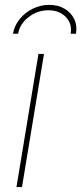

<svg xmlns="http://www.w3.org/2000/svg" viewBox="-20 -760 330 780"><path d="M46.9 0 136.2 -541H158.7L69.3 0ZM180.2 -740.2Q215.8 -740.2 242.2 -724.6Q268.6 -709 281.5 -682.6Q294.4 -656.2 288.6 -623H267.1Q273.9 -663.1 247.6 -690.7Q221.2 -718.3 176.8 -718.3Q132.3 -718.3 96.4 -690.7Q60.5 -663.1 53.7 -623H32.7Q38.6 -656.2 60.1 -682.6Q81.5 -709 113 -724.6Q144.5 -740.2 180.2 -740.2Z"/></svg>

Font: Inter 17pt Thin
Style: Italic
Weight: 250
Italic angle: -9.3988°
Version: Version 4.001;git-66647c0bb